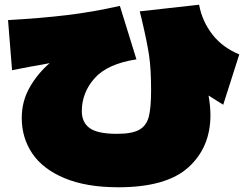

<svg xmlns="http://www.w3.org/2000/svg" viewBox="-20 -786 1040 812"><path d="M924 -343 862 -382Q870 -337 870 -299Q870 -163 777 -78.5Q684 6 480 6Q345 6 253 -32.5Q161 -71 116.5 -137Q72 -203 72 -287Q72 -357 105 -415.5Q138 -474 190 -519Q161 -513 108 -504Q93 -501 74 -497.5Q55 -494 31 -489L14 -701Q154 -709 262.5 -722Q371 -735 487 -761L557 -535Q434 -516 380 -455Q326 -394 326 -316Q326 -268 359.5 -244Q393 -220 475 -220Q538 -220 568.5 -237Q599 -254 609 -291.5Q619 -329 619 -404Q619 -494 610.5 -551.5Q602 -609 578 -710Q575 -721 571 -738L822 -766Q835 -696 878 -640.5Q921 -585 992 -556Z"/></svg>

Font: Dela Gothic One
Style: Regular
Weight: 400
Designer: aratakana
Foundry: aratakana
Version: Version 1.004